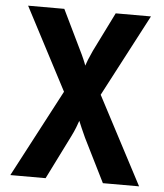

<svg xmlns="http://www.w3.org/2000/svg" viewBox="-52 -776 705 823"><g transform="rotate(5 300.0 -365.0)"><path d="M23 0 221.1 -375.9 35.7 -730H191.5L273.1 -561.6Q283.8 -540.3 291.6 -522.1Q299.4 -503.9 302 -495.4Q304.5 -503.9 311.8 -522.1Q319.2 -540.3 329.1 -561.6L412.6 -730H564.3L378.9 -376.8L577 0H421.3L327.8 -187.8Q317.9 -209.1 309.7 -228.2Q301.5 -247.2 297.3 -257.5Q294 -247.2 286.6 -228.2Q279.2 -209.2 268.5 -188L174.8 0Z"/></g></svg>

Font: JetBrains Mono
Style: Regular
Weight: 400
Monospace: yes
Designer: Philipp Nurullin, Konstantin Bulenkov
Foundry: JetBrains
Version: Version 2.305